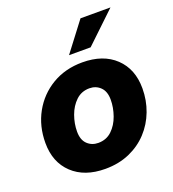

<svg xmlns="http://www.w3.org/2000/svg" viewBox="-136 -841 865 958"><g transform="rotate(-20 296.5 -362.5)"><path d="M260.7 11.7Q150.9 11.7 86.7 -48.8Q22.5 -109.4 22.5 -211.9Q22.5 -300.8 62 -372.3Q101.6 -443.8 171.6 -485.6Q241.7 -527.3 332.5 -527.3Q442.9 -527.3 506.8 -466.6Q570.8 -405.8 570.8 -303.2Q570.8 -239.7 549.3 -182.9Q527.8 -126 487.3 -82.3Q446.8 -38.6 389.4 -13.4Q332 11.7 260.7 11.7ZM271.5 -122.1Q314.5 -122.1 343.8 -149.9Q373 -177.7 387.9 -220Q402.8 -262.2 402.8 -304.2Q402.8 -348.1 379.4 -370.8Q356 -393.6 321.8 -393.6Q279.3 -393.6 250 -365.7Q220.7 -337.9 205.6 -295.9Q190.4 -253.9 190.4 -210.9Q190.4 -167 213.9 -144.5Q237.3 -122.1 271.5 -122.1ZM283.2 -583.5 399.9 -736.8H559.1L397.9 -583.5Z"/></g></svg>

Font: Inter Display ExtraBold
Style: Italic
Weight: 800
Italic angle: -9.39999°
Designer: Rasmus Andersson
Foundry: rsms
Version: Version 4.000;git-a52131595